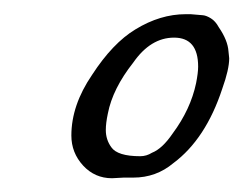

<svg xmlns="http://www.w3.org/2000/svg" viewBox="-20 -567 345 272"><path d="M138.7 -314.5Q114.3 -314.5 97.7 -332.5Q81.1 -350.6 81.1 -375Q81.1 -418 110.4 -460.9Q139.6 -505.9 171.9 -525.4Q207 -546.9 243.2 -546.9H250Q262.7 -545.9 267.6 -545.4Q272.5 -544.9 278.8 -541Q285.2 -537.1 290 -528.3Q302.7 -509.8 303.7 -494.1Q303.7 -492.2 304.2 -489.3Q304.7 -486.3 304.7 -484.4Q304.7 -468.8 294.9 -441.4Q271.5 -370.1 225.6 -335.9Q201.2 -315.4 168.9 -315.4H155.3Q151.4 -315.4 146 -314.9Q140.6 -314.5 138.7 -314.5ZM260.7 -472.7Q260.7 -513.7 226.6 -513.7Q193.4 -513.7 168.9 -478.5Q139.6 -441.4 132.8 -406.2Q129.9 -392.6 129.9 -382.8Q129.9 -369.1 137.7 -358.4Q146.5 -345.7 178.7 -345.7Q187.5 -345.7 195.3 -350.6Q210 -356.4 224.6 -377.9Q250 -412.1 257.8 -449.2Q260.7 -463.9 260.7 -472.7Z"/></svg>

Font: Essays1743
Style: Italic
Weight: 500
Italic angle: -10°
Designer: Based on the typeface in a 1743 English translation of the essays of Montaigne.  PostScript/TrueType font designed by Jo
Version: Version 002.100